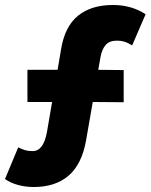

<svg xmlns="http://www.w3.org/2000/svg" viewBox="-24 -719 604 770"><path d="M111 31Q79 31 49 23Q19 15 -4 -1L49 -128Q65 -120 77.5 -116.5Q90 -113 107 -113Q150 -113 164 -188L185 -310H86V-439H207L221 -522Q236 -613 289 -656Q342 -699 429 -699Q503 -699 560 -662L506 -537Q488 -548 474.5 -552Q461 -556 445 -556Q415 -556 400 -539Q385 -522 379 -490L370 -439L472 -438V-309L348 -310L321 -155Q304 -60 251 -14.5Q198 31 111 31Z"/></svg>

Font: Lexend Deca
Style: Bold
Weight: 700
Designer: Bonnie Shaver-Troup, Thomas Jockin
Foundry: Lexend
Version: Version 1.008; ttfautohint (v1.8.4.7-5d5b)